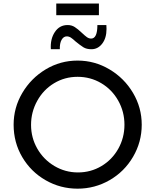

<svg xmlns="http://www.w3.org/2000/svg" viewBox="-20 -1081 896 1108"><path d="M427.7 -731.4Q526.4 -731.4 611.8 -680.7Q697.3 -629.9 747.6 -544.9Q797.9 -460 797.9 -361.3Q797.9 -261.7 748 -176.3Q698.2 -90.8 612.8 -41.5Q527.3 7.8 427.7 7.8Q328.1 7.8 243.2 -41Q158.2 -89.8 108.4 -174.3Q58.6 -258.8 58.6 -361.3Q58.6 -460 108.9 -544.9Q159.2 -629.9 243.7 -680.7Q328.1 -731.4 427.7 -731.4ZM429.7 -85.9Q503.9 -85.9 565.4 -122.6Q627 -159.2 662.6 -222.7Q698.2 -286.1 698.2 -361.3Q698.2 -436.5 662.1 -500.5Q626 -564.5 564 -601.1Q502 -637.7 427.7 -637.7Q353.5 -637.7 292 -600.6Q230.5 -563.5 194.8 -499Q159.2 -434.6 159.2 -360.4Q159.2 -286.1 195.3 -223.1Q231.4 -160.2 293.9 -123Q356.4 -85.9 429.7 -85.9ZM416 -841.8Q400.4 -856.4 389.2 -863.8Q377.9 -871.1 365.2 -871.1Q346.7 -871.1 335.4 -851.1Q324.2 -831.1 325.2 -796.9H273.4Q269.5 -855.5 296.4 -896Q323.2 -936.5 370.1 -936.5Q393.6 -936.5 411.6 -924.8Q429.7 -913.1 451.2 -892.6Q469.7 -875 481.4 -866.7Q493.2 -858.4 505.9 -858.4Q542 -858.4 542 -936.5H593.8Q594.7 -928.7 594.7 -914.1Q594.7 -861.3 569.8 -829.1Q544.9 -796.9 507.8 -796.9Q479.5 -796.9 461.4 -808.1Q443.4 -819.3 416 -841.8ZM550.8 -1060.5V-993.2H304.7V-1060.5Z"/></svg>

Font: Josefin Sans CFJ
Style: Regular
Weight: 400
Designer: Santiago Orozco
Foundry: Typemade
Version: Version 2.000